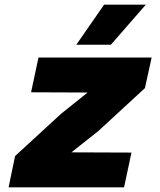

<svg xmlns="http://www.w3.org/2000/svg" viewBox="-20 -808 690 828"><path d="M45 -135 243 -317 358 -409 114 -410 146 -560H634L605 -428L403 -242L288 -151L547 -150L515 0H17ZM429 -788H609L458 -615H309Z"/></svg>

Font: Azeret Mono ExtraBold
Style: Italic
Weight: 800
Italic angle: -12°
Designer: Martin Vácha
Foundry: Displaay
Version: Version 1.000; Glyphs 3.0.3, build 3074